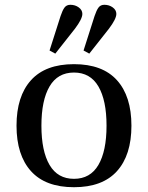

<svg xmlns="http://www.w3.org/2000/svg" viewBox="-20 -770 617 802"><path d="M187 -409Q153 -351 153 -245Q153 -139 187 -81Q221 -23 289 -23Q357 -23 391 -81Q425 -139 425 -245Q425 -351 391 -409Q357 -467 289 -467Q221 -467 187 -409ZM109.5 -55Q49 -122 49 -245Q49 -368 109.5 -435Q170 -502 289 -502Q408 -502 468.5 -435Q529 -368 529 -245Q529 -122 468.5 -55Q408 12 289 12Q170 12 109.5 -55ZM329 -559 375 -703Q383 -727 391.5 -738.5Q400 -750 416 -750Q436 -750 451 -739Q466 -728 466 -712Q466 -691 435 -650L353 -546ZM187 -559 233 -703Q241 -727 249.5 -738.5Q258 -750 274 -750Q294 -750 309 -739Q324 -728 324 -712Q324 -691 293 -650L211 -546Z"/></svg>

Font: Heuristica
Style: Regular
Weight: 400
Version: Version 1.0.1 ; ttfautohint (v1.4.1)